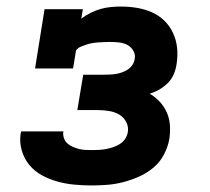

<svg xmlns="http://www.w3.org/2000/svg" viewBox="-20 -558 640 586"><path d="M260 8Q233 8 206.5 5.5Q180 3 155 -4Q130 -11 108 -23Q86 -35 70 -54Q54 -73 46.5 -98.5Q39 -124 43 -150Q44 -152 44 -154Q44 -156 45 -157H174Q174 -157 174 -156.5Q174 -156 173 -155Q172 -145 175.5 -135.5Q179 -126 186 -120Q193 -114 202 -110Q211 -106 220.5 -103.5Q230 -101 240 -100.5Q250 -100 260 -100Q271 -100 281.5 -100.5Q292 -101 303 -103Q314 -105 324.5 -108.5Q335 -112 345 -118Q355 -124 361.5 -133.5Q368 -143 370 -154Q373 -170 365.5 -185Q358 -200 344.5 -208Q331 -216 314 -219Q297 -222 280 -222H216L234 -330H298Q307 -330 316.5 -330.5Q326 -331 335 -332.5Q344 -334 353.5 -337.5Q363 -341 371 -346.5Q379 -352 384.5 -360.5Q390 -369 391 -378Q394 -391 387 -403Q380 -415 368.5 -421Q357 -427 343 -428.5Q329 -430 315 -430Q306 -430 297 -429.5Q288 -429 279.5 -428.5Q271 -428 262 -426.5Q253 -425 244 -422Q235 -419 226.5 -415.5Q218 -412 212 -404L203 -349H87L116 -530H233L228 -501Q241 -511 256 -518.5Q271 -526 286.5 -530.5Q302 -535 318 -536.5Q334 -538 349 -538Q374 -538 398 -534Q422 -530 443.5 -520.5Q465 -511 481.5 -495Q498 -479 508 -457.5Q518 -436 520.5 -412Q523 -388 519 -363Q517 -348 511 -333Q505 -318 493.5 -306Q482 -294 467.5 -285.5Q453 -277 437 -272Q454 -262 467.5 -247.5Q481 -233 489 -215Q497 -197 498.5 -176.5Q500 -156 497 -135Q493 -111 481 -87.5Q469 -64 449 -47Q429 -30 405.5 -19.5Q382 -9 357.5 -2.5Q333 4 308.5 6Q284 8 260 8Z"/></svg>

Font: Iosevka Curly Slab XBdExObl
Style: Regular
Weight: 800
Width: 7
Italic angle: -9°
Monospace: yes
Designer: Belleve Invis
Foundry: Belleve Invis
Version: Version 11.1.0; ttfautohint (v1.8.3)